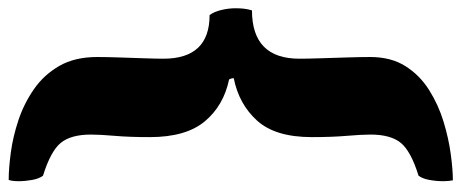

<svg xmlns="http://www.w3.org/2000/svg" viewBox="-338 -480 1088 453"><g transform="rotate(90 206.5 -254.0)"><path d="M405 270Q378 270 340.5 265Q303 260 264 247Q225 234 191 210.5Q157 187 136 150.5Q115 114 115 61Q115 41 116 10.5Q117 -20 118 -49.5Q119 -79 119 -95Q119 -204 16 -204Q8 -215 4 -232Q0 -249 0 -265Q0 -276 1 -285Q2 -294 5 -304Q119 -304 119 -416Q119 -434 118 -465.5Q117 -497 116 -529.5Q115 -562 115 -583Q115 -632 136.5 -666Q158 -700 193 -722Q228 -744 267.5 -756Q307 -768 344 -773Q381 -778 406 -778Q407 -773 407.5 -767Q408 -761 408 -755Q408 -739 405 -722.5Q402 -706 395 -697Q337 -679 317.5 -655Q298 -631 298 -584Q298 -562 301 -527.5Q304 -493 304 -445Q304 -359 265 -316Q226 -273 165 -261Q165 -255 168 -250Q230 -237 267 -192.5Q304 -148 304 -63Q304 -14 301 20Q298 54 298 76Q298 123 317.5 147Q337 171 395 189Q402 198 405 214.5Q408 231 408 246Q408 262 405 270Z"/></g></svg>

Font: Petrona Black
Style: Regular
Weight: 900
Designer: Ringo R. Seeber
Foundry: Ringo R. Seeber
Version: Version 2.001; ttfautohint (v1.8.3)